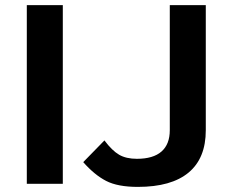

<svg xmlns="http://www.w3.org/2000/svg" viewBox="-20 -720 886 752"><path d="M85 -700H226V0H85ZM306 -85 389 -170Q419 -130 446.5 -114Q474 -98 516 -98Q580 -98 612.5 -126.5Q645 -155 645 -210V-700H786V-210Q786 -100 718.5 -44Q651 12 520 12Q441 12 395.5 -11.5Q350 -35 306 -85Z"/></svg>

Font: KoHo
Style: Bold
Weight: 700
Designer: Cadson Demak & Katatrad Team
Foundry: Cadson Demak Co.,Ltd.
Version: Version 1.000; ttfautohint (v1.6)